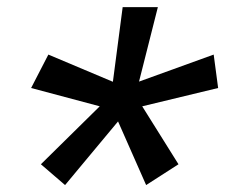

<svg xmlns="http://www.w3.org/2000/svg" viewBox="-20 -609 660 540"><path d="M67.5 -361.5 260.5 -310 95 -147 163 -88.5 312 -267.5 391 -88.5 482 -147 380 -310 593.5 -361.5 581 -455.5 371 -379.5 424 -589H325L297.5 -379L116 -455.5Z"/></svg>

Font: Monaspace Neon
Style: Italic
Weight: 400
Italic angle: -11°
Designer: Riley Cran & the Lettermatic Team
Foundry: Lettermatic
Version: Version 1.200 (Monaspace Neon)